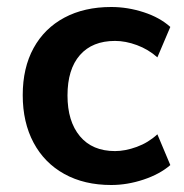

<svg xmlns="http://www.w3.org/2000/svg" viewBox="-20 -519 526 549"><path d="M298 10Q221 10 164 -21.5Q107 -53 76 -111Q45 -169 45 -247Q45 -325 76 -381.5Q107 -438 164 -468.5Q221 -499 298 -499Q345 -499 391 -484Q437 -469 467 -442L430 -355Q404 -378 371.5 -390Q339 -402 309 -402Q244 -402 208.5 -361.5Q173 -321 173 -246Q173 -172 208.5 -129.5Q244 -87 309 -87Q338 -87 371 -99Q404 -111 430 -135L467 -47Q437 -21 390.5 -5.5Q344 10 298 10Z"/></svg>

Font: NunitoSans3
Style: Bold
Weight: 700
Designer: Vernon Adams
Foundry: Vernon Adams
Version: Version 3.101;gftools[0.9.27]